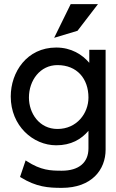

<svg xmlns="http://www.w3.org/2000/svg" viewBox="-20 -712 563 929"><path d="M355 -563 454 -692H322L242 -529ZM120 -240C120 -323 174 -397 258 -397C353 -397 408 -331 408 -240C408 -164 352 -88 258 -88C170 -88 120 -164 120 -240ZM32 -245C32 -103 140 -9 252 -9C324 -9 373 -38 408 -79V6C408 75 361 114 279 114C224 114 178 112 110 68L104 64L77 144L80 146C156 193 214 197 279 197C424 197 491 109 491 12V-471H412V-408C378 -448 325 -482 252 -482C110 -482 32 -363 32 -245Z"/></svg>

Font: Charger
Style: Bd
Weight: 400
Designer: Jasper
Foundry: Cannot Into Space Fonts
Version: Version 0.98